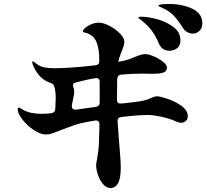

<svg xmlns="http://www.w3.org/2000/svg" viewBox="-20 -898 1040 965"><path d="M997 -781Q997 -757 982.5 -743Q968 -729 949 -729Q934 -729 920.5 -737Q907 -745 899 -758Q876 -795 856.5 -816Q837 -837 811 -851Q802 -856 789 -861.5Q776 -867 776 -869Q776 -878 830 -878Q897 -878 947 -854Q997 -830 997 -781ZM675 -810Q675 -814 693 -814Q723 -814 769.5 -801.5Q816 -789 851.5 -762.5Q887 -736 887 -695Q887 -668 870 -655.5Q853 -643 832 -643Q794 -643 778 -680Q763 -716 744.5 -741.5Q726 -767 697 -791Q689 -797 682 -802.5Q675 -808 675 -810ZM924 -313Q924 -299 914 -290Q904 -281 890 -281Q878 -281 866 -287Q832 -303 789.5 -311.5Q747 -320 725 -320Q672 -320 591 -310Q569 -308 571 -288L577 -205Q587 -90 587 -55Q587 47 535 47Q515 47 498.5 28Q482 9 472.5 -18.5Q463 -46 463 -70Q463 -74 467 -94Q475 -138 477 -172L480 -273Q480 -284 473.5 -289Q467 -294 457 -292Q410 -284 388 -279Q352 -270 291 -246Q259 -233 242.5 -227.5Q226 -222 212 -222Q183 -222 149.5 -244.5Q116 -267 92.5 -297.5Q69 -328 69 -348Q69 -357 75 -357Q78 -357 84.5 -353Q91 -349 96 -346Q131 -326 188 -326Q216 -326 238 -329Q257 -332 258 -351Q260 -387 260 -405Q260 -439 253 -463Q249 -477 232 -482Q178 -500 149 -563Q142 -579 142 -585Q142 -590 145 -590Q148 -590 163 -578Q180 -564 203 -559.5Q226 -555 253 -555Q289 -555 346 -559Q403 -563 460 -570Q479 -572 479 -590Q479 -625 476 -643Q472 -672 462 -693Q452 -714 428 -727Q418 -732 407 -734Q396 -736 396 -739Q396 -747 408.5 -758Q421 -769 439.5 -776.5Q458 -784 477 -784Q500 -784 530.5 -768Q561 -752 583 -729.5Q605 -707 605 -688Q605 -676 598.5 -658.5Q592 -641 590 -636Q577 -603 576 -593Q576 -589 575 -587Q608 -593 631 -601Q640 -604 666.5 -615Q693 -626 710 -626Q726 -626 752.5 -615Q779 -604 799 -588Q819 -572 819 -558Q819 -541 803 -534Q787 -527 746 -527L697 -528Q638 -528 590 -523Q571 -522 569 -501L568 -418V-397Q568 -375 591 -378Q607 -380 614 -380L654 -385Q709 -390 743 -407Q759 -414 770 -414Q783 -414 821.5 -401.5Q860 -389 892 -366Q924 -343 924 -313ZM341 -364Q341 -355 347 -350.5Q353 -346 363 -347Q429 -357 462 -361Q481 -364 481 -384V-486Q481 -497 475 -502Q469 -507 458 -505Q425 -500 383 -489L360 -483Q347 -480 347 -470Q347 -463 349 -459Q353 -448 353 -435Q353 -422 348 -404L341 -368Z"/></svg>

Font: Shippori Mincho B1 ExtraBold
Style: Regular
Weight: 800
Designer: FONTDASU
Foundry: FONTDASU / Google Inc. / but / Adobe
Version: Version 3.110; ttfautohint (v1.8.3)